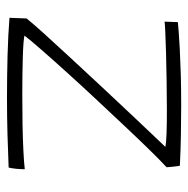

<svg xmlns="http://www.w3.org/2000/svg" viewBox="-14 -548 564 577"><g transform="rotate(90 268.5 -260.0)"><path d="M484 -3.5Q440 -1.5 385.5 0Q331 1.5 275.5 1.5Q210 1.5 146.8 -0.2Q83.5 -2 34 -6L36 -57.5Q50 -75 82 -110.5Q114 -146 156 -191.2Q198 -236.5 242.2 -284Q286.5 -331.5 325.5 -372.8Q364.5 -414 390.8 -441.8Q417 -469.5 422 -474.5Q417.5 -475.5 407.2 -476.5Q397 -477.5 382 -478Q367 -478.5 348 -478.8Q329 -479 307 -479Q266.5 -479 222.5 -478.2Q178.5 -477.5 139.8 -476.5Q101 -475.5 75.5 -474.2Q50 -473 45.5 -472L47 -512Q55 -513 75.8 -514.5Q96.5 -516 128.8 -517.8Q161 -519.5 203.8 -520.8Q246.5 -522 298 -522Q338.5 -522 383.8 -521.2Q429 -520.5 478.5 -518Q479 -516.5 479.8 -511.2Q480.5 -506 481.2 -499.2Q482 -492.5 482.5 -486.5Q483 -480.5 483 -478Q468 -464.5 436.2 -432.2Q404.5 -400 364 -357Q323.5 -314 280 -267.5Q236.5 -221 197 -177.2Q157.5 -133.5 128.5 -100.2Q99.5 -67 87.5 -51Q103 -47.5 153.5 -46Q204 -44.5 266.5 -44.5Q310.5 -44.5 354.2 -45.2Q398 -46 433.5 -47.8Q469 -49.5 489 -52Q489 -48 488.8 -41Q488.5 -34 487.8 -26.5Q487 -19 486 -12.8Q485 -6.5 484 -3.5Z"/></g></svg>

Font: Grandstander Thin Thin
Style: Regular
Weight: 250
Version: Version 1.200